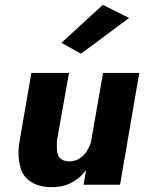

<svg xmlns="http://www.w3.org/2000/svg" viewBox="-20 -760 597 790"><path d="M511 -686 403 -740 233 -584 313 -539ZM324 0H474L553 -460H404L354 -174C350 -161 344 -149 337 -138C320 -111 295 -96 265 -96C264 -96 262 -96 261 -96C211 -100 214 -140 214 -164C214 -169 214 -174 214 -180L264 -460H109L58 -164C57 -152 56 -141 56 -130C56 -110 59 -89 65 -68C77 -24 120 10 193 10C231 10 263 1 290 -18C307 -29 321 -43 334 -60Z"/></svg>

Font: Jost
Style: Bold Italic
Weight: 700
Italic angle: -5°
Version: Version 3.710